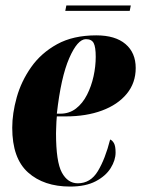

<svg xmlns="http://www.w3.org/2000/svg" viewBox="-20 -676 519 706"><path d="M238 10Q141 10 83 -42Q25 -94 25 -206Q25 -259 41.5 -318Q58 -377 94.5 -429Q131 -481 190 -513.5Q249 -546 334 -546Q404 -546 441.5 -514Q479 -482 479 -426Q479 -371 446 -331Q413 -291 355 -269.5Q297 -248 222 -248H189Q188 -242 187.5 -229Q187 -216 186.5 -203.5Q186 -191 186 -186Q186 -81 207.5 -41.5Q229 -2 266 -2Q313 -2 340 -47Q367 -92 385 -163Q393 -160 399 -149.5Q405 -139 405 -115Q405 -87 387 -58Q369 -29 332 -9.5Q295 10 238 10ZM202 -258Q235 -258 259.5 -277Q284 -296 300 -327.5Q316 -359 324 -395.5Q332 -432 332 -467Q332 -503 324.5 -517.5Q317 -532 296 -532Q265 -532 234.5 -462Q204 -392 189 -258ZM220 -636 224 -656H461L457 -636Z"/></svg>

Font: Noto Serif Display ExtraCondensed Black
Style: Italic
Weight: 900
Width: 2
Italic angle: -12°
Designer: Monotype Design Team
Foundry: Monotype Imaging Inc.
Version: Version 2.009